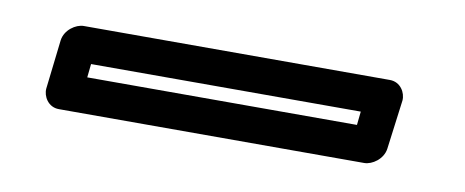

<svg xmlns="http://www.w3.org/2000/svg" viewBox="-29 -34 642 265"><g transform="rotate(10 292.0 98.5)"><path d="M92 89H470L468 108H90ZM73 39C62 39 47 49 45 64L37 133C36 144 44 158 59 158H487C498 158 513 148 515 133L524 64C525 53 517 39 502 39Z"/></g></svg>

Font: Falling Sky
Style: CondOuObl
Weight: 400
Designer: Paul D. Hunt
Foundry: Adobe Systems Incorporated
Version: Version 1.02